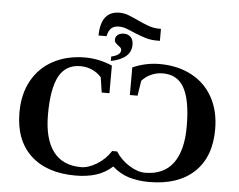

<svg xmlns="http://www.w3.org/2000/svg" viewBox="-60 -1006 1357 1089"><g transform="rotate(5 618.0 -461.0)"><path d="M827.1 9.8Q762.7 9.8 710.9 -6.3Q659.2 -22.5 617.7 -60.1Q576.2 -22.5 524.4 -6.3Q472.7 9.8 408.2 9.8Q243.2 9.8 151.9 -76.4Q60.5 -162.6 60.5 -319.8Q60.5 -424.3 103.5 -501.7Q146.5 -579.1 224.9 -620.6Q303.2 -662.1 405.8 -662.1Q484.9 -662.1 559.6 -629.4V-472.2H515.6L502.4 -558.1Q480 -583.5 448.7 -597.2Q417.5 -610.8 382.8 -610.8Q299.8 -610.8 261.2 -540.3Q222.7 -469.7 222.7 -321.3Q222.7 -184.6 276.1 -112.5Q329.6 -40.5 435.5 -40.5Q477.5 -40.5 525.6 -70.3Q573.7 -100.1 603.5 -147H631.8Q661.1 -100.6 709.2 -70.6Q757.3 -40.5 799.8 -40.5Q905.3 -40.5 959 -112.3Q1012.7 -184.1 1012.7 -321.3Q1012.7 -469.2 974.4 -540Q936 -610.8 852.5 -610.8Q817.9 -610.8 786.6 -597.2Q755.4 -583.5 732.9 -558.1L719.7 -472.2H675.8V-629.4Q750.5 -662.1 829.6 -662.1Q931.6 -662.1 1010.3 -620.8Q1088.9 -579.6 1131.8 -502.2Q1174.8 -424.8 1174.8 -319.8Q1174.8 -162.6 1083.3 -76.4Q991.7 9.8 827.1 9.8ZM469.2 -793Q471.2 -932.1 577.1 -932.1Q605 -932.1 631.8 -921.4Q658.7 -910.6 686.5 -897.5Q714.4 -884.3 744.6 -873Q774.9 -861.8 809.1 -861.3H818.8V-793H802.7Q766.1 -793 735.6 -802.5Q705.1 -812 678.5 -823.2Q651.9 -834.5 627.9 -844Q604 -853.5 580.6 -853.5Q552.2 -853.5 536.6 -838.6Q521 -823.7 515.1 -793ZM666 -756.8Q666 -717.3 636.7 -691.7Q607.4 -666 551.3 -655.3V-680.2Q579.1 -687 591.8 -697Q604.5 -707 604.5 -721.7Q604.5 -730.5 598.1 -736.1Q591.8 -741.7 584.2 -747.3Q576.7 -752.9 570.3 -759.8Q564 -766.6 564 -778.3Q564 -794.9 577.4 -805.4Q590.8 -815.9 612.8 -815.9Q634.8 -815.9 650.4 -801.5Q666 -787.1 666 -756.8Z"/></g></svg>

Font: Liberation Serif
Style: Bold
Weight: 700
Designer: Steve Matteson
Foundry: Ascender Corporation
Version: Version 2.1.5